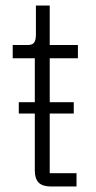

<svg xmlns="http://www.w3.org/2000/svg" viewBox="-20 -675 349 695"><path d="M257 -48V0H164Q134 0 120 -14Q106 -28 106 -58V-264H48V-305H106V-464H26V-512H79Q98 -512 104 -521.5Q110 -531 110 -550V-655H160V-512H262V-464H160V-305H247V-264H160V-48Z"/></svg>

Font: IBM Plex Sans Condensed Light
Style: Regular
Weight: 300
Width: 3
Designer: Mike Abbink, Paul van der Laan, Pieter van Rosmalen
Foundry: Bold Monday
Version: Version 3.201